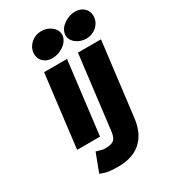

<svg xmlns="http://www.w3.org/2000/svg" viewBox="-219 -813 994 1125"><g transform="rotate(-30 278.5 -251.0)"><path d="M342 -622C348 -673 296 -708 246 -708C196 -708 150 -673 144 -622C138 -572 175 -537 225 -537C275 -537 336 -572 342 -622ZM236 0 296 -491H141L81 0ZM225 75C214 75 203 72 190 68L170 62L123 186L139 192C159 200 186 206 241 206C394 206 452 114 465 5L526 -491H370L309 7C302 63 282 75 225 75ZM556 -622C562 -673 525 -708 475 -708C426 -708 364 -673 358 -622C352 -572 405 -537 454 -537C504 -537 550 -571 556 -622Z"/></g></svg>

Font: Falling Sky
Style: ExBdObl
Weight: 400
Designer: Paul D. Hunt
Foundry: Adobe Systems Incorporated
Version: Version 1.02